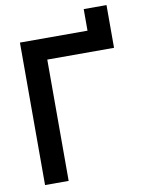

<svg xmlns="http://www.w3.org/2000/svg" viewBox="-89 -867 689 929"><g transform="rotate(-10 255.0 -403.0)"><path d="M56 0V-700H388V-806H500V-596H172V0Z"/></g></svg>

Font: Tektur Medium
Style: Regular
Weight: 500
Designer: Adam Jagosz
Foundry: Adam Jagosz
Version: Version 1.005;gftools[0.9.30]